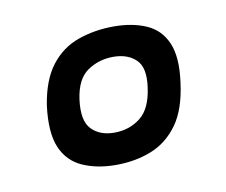

<svg xmlns="http://www.w3.org/2000/svg" viewBox="-42 -678 402 341"><g transform="rotate(-10 159.0 -507.5)"><path d="M40 -511Q47 -556 67 -582Q87 -608 117 -618.5Q147 -629 181 -629Q215 -629 240 -618Q265 -607 276 -581Q287 -555 281 -511Q275 -463 255.5 -436Q236 -409 207 -397.5Q178 -386 143 -386Q109 -386 83 -397.5Q57 -409 45.5 -436Q34 -463 40 -511ZM99 -512Q94 -474 109 -458.5Q124 -443 150 -443Q177 -443 197 -458.5Q217 -474 222 -512Q227 -547 212 -561.5Q197 -576 171 -576Q145 -576 124.5 -562Q104 -548 99 -512Z"/></g></svg>

Font: Genos Thin SemiBold
Style: Italic
Weight: 600
Italic angle: -8°
Version: Version 1.010